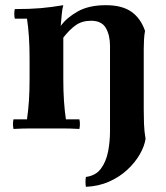

<svg xmlns="http://www.w3.org/2000/svg" viewBox="-20 -495 641 740"><path d="M32 2Q28 -17 32 -35H84Q89 -69 91.5 -107Q94 -145 94 -190V-270Q94 -359 84 -423H37Q33 -442 37 -460Q95 -460 136 -463.5Q177 -467 224 -475Q220 -462 218 -439.5Q216 -417 214 -395L224 -350V-190Q224 -145 226.5 -107Q229 -69 234 -35H286Q290 -17 286 2Q252 0 219 0Q186 0 159 0Q132 0 99.5 0Q67 0 32 2ZM534 -74Q534 -46 535 -17.5Q536 11 541 40Q537 68 519 99.5Q501 131 471 159Q441 187 400.5 205Q360 223 311 225Q308 206 311 187Q349 182 369 155Q389 128 396.5 89.5Q404 51 404 10V-318Q404 -359 388 -387Q372 -415 331 -415Q296 -415 271.5 -397.5Q247 -380 224 -350L214 -395Q236 -426 279 -450.5Q322 -475 388 -475Q450 -475 486 -450Q522 -425 539 -376Q536 -361 535 -341Q534 -321 534 -306Z"/></svg>

Font: Poltawski Nowy
Style: Bold
Weight: 700
Designer: Adam Pótawski, Mateusz Machalski, Borys Kosmynka, Ania Wieluska
Foundry: Capitalics.wtf
Version: Version 1.001;gftools[0.9.25]